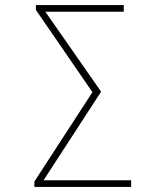

<svg xmlns="http://www.w3.org/2000/svg" viewBox="-20 -734 640 754"><path d="M115 0V-21L343 -372L121 -695V-714H466V-688H158L377 -374L151 -26H495V0Z"/></svg>

Font: Noto Sans Mono Thin
Style: Regular
Weight: 100
Designer: Monotype Design Team
Foundry: Monotype Imaging Inc.
Version: Version 2.014